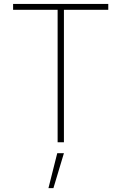

<svg xmlns="http://www.w3.org/2000/svg" viewBox="-20 -727 620 981"><path d="M46.9 -707H533.2V-676.8H306.6V0H274.4V-676.8H46.9ZM272.5 55.7H306.6L252.9 234.4H227.5Z"/></svg>

Font: Pretendard Std Thin
Style: Regular
Weight: 100
Designer: Base glyphs from Inter by Rasmus Andersson; Hangeul glyphs from Noto Sans CJK(Source Han Sans) by Jang Soo-young and Kan
Foundry: Kil Hyung-jin
Version: Version 1.309